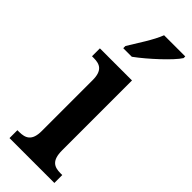

<svg xmlns="http://www.w3.org/2000/svg" viewBox="-256 -787 808 808"><g transform="rotate(45 148.5 -383.0)"><path d="M87 -619V-606H138C193 -646 274 -721 296 -756V-766H170C153 -721 114 -664 87 -619ZM16 0H283V-47H273C235 -47 209 -59 209 -120V-536H18V-489H29C65 -489 91 -477 91 -420V-117C91 -59 64 -47 26 -47H16Z"/></g></svg>

Font: Noto Serif Sinhala Condensed SemiBold
Style: Regular
Weight: 600
Width: 3
Designer: Jelle Bosma - Monotype Design Team
Foundry: Monotype Imaging Inc.
Version: Version 2.007